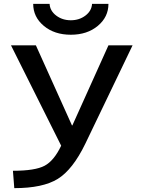

<svg xmlns="http://www.w3.org/2000/svg" viewBox="-20 -965 734 995"><path d="M152 -945H237Q239 -909 271 -884.5Q303 -860 347 -860Q391 -860 423 -884.5Q455 -909 457 -945H542Q542 -877 487 -831Q432 -785 347 -785Q262 -785 207 -831Q152 -877 152 -945ZM166 -730 353 -315H355L542 -730H667L422 -220Q357 -86 279.5 -38Q202 10 54 10L47 -80Q162 -80 211 -106Q260 -132 297 -210L37 -730Z"/></svg>

Font: Mplus 1p Medium
Style: Regular
Weight: 500
Version: Version 1.061